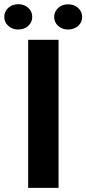

<svg xmlns="http://www.w3.org/2000/svg" viewBox="-62 -902 414 922"><path d="M219.2 -710.9V0H73.2V-710.9ZM-41.5 -820.8Q-41.5 -846.7 -22.2 -864.3Q-2.9 -881.8 25.4 -881.8Q54.7 -881.8 73.7 -864.3Q92.8 -846.7 92.8 -820.8Q92.8 -795.4 73.7 -777.8Q54.7 -760.3 25.4 -760.3Q-2.9 -760.3 -22.2 -777.8Q-41.5 -795.4 -41.5 -820.8ZM198.2 -820.3Q198.2 -846.2 217.3 -863.8Q236.3 -881.3 265.1 -881.3Q293.9 -881.3 313.2 -863.8Q332.5 -846.2 332.5 -820.3Q332.5 -794.9 313.2 -777.6Q293.9 -760.3 265.1 -760.3Q236.3 -760.3 217.3 -777.6Q198.2 -794.9 198.2 -820.3Z"/></svg>

Font: Vazirmatn RD
Style: Bold
Weight: 700
Designer: Saber Rastikerdar
Foundry: Saber Rastikerdar
Version: Version 32.102